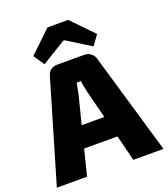

<svg xmlns="http://www.w3.org/2000/svg" viewBox="-167 -1033 1003 1147"><g transform="rotate(-20 334.0 -459.5)"><path d="M331 -812H339L490 -718L535 -781L401 -919H270L132 -787L178 -718ZM481 0H673L485 -641C477 -671 451 -690 421 -690H247C217 -690 191 -671 184 -641L-5 0H187L228 -164H440ZM262 -300 307 -477C312 -500 317 -526 321 -549H348C350 -526 356 -500 361 -477L406 -300Z"/></g></svg>

Font: Exo 2 Extra Bold
Style: Regular
Weight: 800
Designer: Natanael Gama
Version: Version 1.001;PS 001.001;hotconv 1.0.88;makeotf.lib2.5.64775